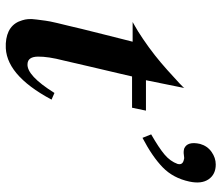

<svg xmlns="http://www.w3.org/2000/svg" viewBox="-71 -678 765 663"><g transform="rotate(90 311.5 -346.5)"><path d="M362 -468 352 -420H244Q244 -419 234.5 -379Q225 -339 211 -279Q197 -219 189 -184Q175 -130 175.5 -95Q176 -60 201 -59Q241 -56 301 -152L324 -142Q237 21 134 16Q131 16 130 16Q65 12 50 -41Q47 -50 46 -61.5Q45 -73 47.5 -91Q50 -109 51.5 -121.5Q53 -134 59.5 -161.5Q66 -189 69 -200.5Q72 -212 80 -247Q88 -279 97.5 -317Q107 -355 115 -386.5Q123 -418 124 -422H56L70 -430Q85 -438 114 -457.5Q143 -477 171 -499Q194 -517 222 -542Q250 -567 267.5 -583.5Q285 -600 284 -601Q266 -512 257 -468ZM607 -618Q595 -562 558 -526Q521 -490 456 -456L444 -486Q491 -513 514 -532.5Q537 -552 546 -577Q551 -595 531 -599Q527 -601 515.5 -599Q504 -597 493 -600Q467 -611 477 -655Q484 -680 504.5 -694.5Q525 -709 548 -709Q582 -709 599 -684.5Q616 -660 607 -618Z"/></g></svg>

Font: GFS Artemisia
Style: Bold Italic
Weight: 700
Italic angle: -12°
Designer: Designed by Takis Katsoulidis and George D. Matthiopoulos.
Foundry: Designed by Takis Katsoulidis and George D. Matthiopoulos.
Version: Version 1.0